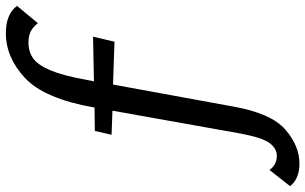

<svg xmlns="http://www.w3.org/2000/svg" viewBox="-350 -538 1040 654"><g transform="rotate(-90 170.0 -211.0)"><path d="M477 -673 418 -602Q405 -619 389.5 -626.5Q374 -634 352 -634Q320 -634 297.5 -617.5Q275 -601 257 -558Q239 -515 225 -436L220 -411L372 -414L355 -341L209 -346L134 64Q111 193 55.5 241Q0 289 -60 289Q-87 289 -106.5 280.5Q-126 272 -137 257L-82 187Q-64 212 -34 212Q-9 212 9.5 187.5Q28 163 42 89L120 -348L38 -351L51 -408L131 -409V-411Q161 -580 231 -645.5Q301 -711 384 -711Q449 -711 477 -673Z"/></g></svg>

Font: Ysabeau Semibold
Style: Italic
Weight: 600
Italic angle: -12°
Designer: Christian Thalmann (Catharsis Fonts)
Version: Version 0.003